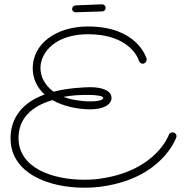

<svg xmlns="http://www.w3.org/2000/svg" viewBox="-20 -846 869 892"><path d="M799 -208C799 -209 800 -211 800 -213C800 -223 792 -231 781 -231C773 -231 767 -227 764 -219C764 -218 706 -57 458 -18C432 -13 402 -11 371 -11C227 -11 66 -64 66 -205C66 -291 121 -351 224 -381C270 -354 337 -338 399 -338C457 -338 498 -358 498 -391C498 -424 457 -441 399 -441C368 -440 299 -438 229 -420C190 -448 168 -488 168 -530C168 -603 238 -687 389 -687C587 -687 625 -568 625 -564C628 -556 635 -550 643 -550C653 -550 661 -559 661 -568C661 -570 661 -572 661 -574C659 -579 617 -723 389 -723C240 -723 132 -642 132 -529C132 -484 150 -441 187 -407C83 -369 29 -298 29 -203C29 -41 206 26 370 26C403 26 435 24 464 19C733 -23 796 -200 799 -208ZM460 -391C460 -383 441 -375 400 -375C355 -375 309 -383 275 -396C320 -404 351 -405 389 -405C424 -405 460 -401 460 -391ZM471 -810C471 -818 463 -826 455 -826L331 -821C322 -820 315 -813 315 -804C315 -795 324 -788 333 -789L456 -793C465 -794 471 -801 471 -810Z"/></svg>

Font: Sacramento
Style: Regular
Weight: 400
Designer: Astigmatic (AOETI)
Foundry: Astigmatic (AOETI)
Version: Version 1.000